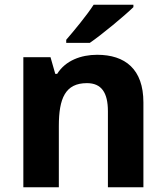

<svg xmlns="http://www.w3.org/2000/svg" viewBox="-20 -786 697 806"><path d="M540 -756V-766H373C344 -721 290 -656 258 -619V-606H357C408 -641 502 -719 540 -756ZM388 -556C320 -556 255 -532 220 -476H212L192 -546H78V0H227V-257C227 -373 254 -437 345 -437C406 -437 433 -397 433 -319V0H582V-356C582 -496 505 -556 388 -556Z"/></svg>

Font: Noto Sans Gujarati
Style: Bold
Weight: 700
Designer: Jelle Bosma - Monotype Design Team, Universal Thirst
Foundry: Monotype Imaging Inc.
Version: Version 2.106